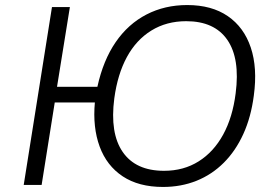

<svg xmlns="http://www.w3.org/2000/svg" viewBox="-20 -733 1093 761"><path d="M626 8Q530 8 466.5 -34Q403 -76 375 -152Q347 -228 356 -327H197L145 0H74L186 -705H257L206 -389H366Q389 -494 438.5 -566Q488 -638 560.5 -675.5Q633 -713 722 -713Q819 -713 883 -669Q947 -625 974 -544.5Q1001 -464 986 -354Q975 -269 944.5 -202Q914 -135 867 -88Q820 -41 759 -16.5Q698 8 626 8ZM630 -56Q708 -56 767.5 -93.5Q827 -131 864.5 -199.5Q902 -268 914 -363Q932 -501 881 -575Q830 -649 718 -649Q640 -649 580 -612Q520 -575 483 -507Q446 -439 433 -343Q415 -205 466.5 -130.5Q518 -56 630 -56Z"/></svg>

Font: Nunito Sans 7pt Light
Style: Italic
Weight: 300
Italic angle: -9°
Designer: Vernon Adams
Foundry: Vernon Adams
Version: Version 3.101;gftools[0.9.27]